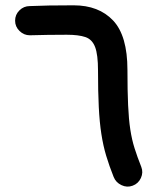

<svg xmlns="http://www.w3.org/2000/svg" viewBox="-20 -650 585 726"><path d="M37.1 -571.8Q37.1 -594.7 53.5 -610.8Q69.8 -627 92.8 -627Q125.5 -628.4 165.5 -629.2Q205.6 -629.9 258.3 -629.9Q353.5 -629.9 407.7 -572.5Q461.9 -515.1 461.9 -385.3Q461.9 -305.7 464.4 -252.2Q466.8 -198.7 472.7 -160.4Q478.5 -122.1 488.8 -89.6Q499 -57.1 514.2 -19Q522.5 2 512.7 23.2Q502.9 44.4 481.4 52.2Q460.4 60.1 439.2 50Q418 40 409.7 19Q393.1 -22.5 381.6 -60.8Q370.1 -99.1 363.3 -143.3Q356.4 -187.5 353.5 -245.4Q350.6 -303.2 350.6 -383.3Q350.6 -443.4 339.6 -472.2Q328.6 -501 303 -509.8Q277.3 -518.6 232.4 -518.6Q202.6 -518.6 161.4 -518.1Q120.1 -517.6 92.8 -516.6Q70.3 -516.6 53.7 -533Q37.1 -549.3 37.1 -571.8Z"/></svg>

Font: Mikhak-FD SemiBold
Style: Regular
Weight: 600
Designer: Amin Abedi
Version: Version 3.2